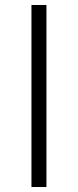

<svg xmlns="http://www.w3.org/2000/svg" viewBox="-20 -749 312 769"><path d="M106 0H166V-729H106Z"/></svg>

Font: Noto Sans T Chinese Light
Style: Regular
Weight: 300
Designer: Ryoko NISHIZUKA (kana & ideographs); Paul D. Hunt (Latin, Greek & Cyrillic); Wenlong ZHANG (bopomofo); Sandoll Communica
Foundry: Adobe Systems Incorporated
Version: Version 1.000;PS 1;hotconv 1.0.78;makeotf.lib2.5.61930